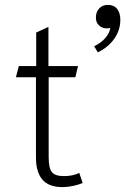

<svg xmlns="http://www.w3.org/2000/svg" viewBox="-20 -755 512 785"><path d="M127 -111V-439H45L57 -485H128V-622L178 -645V-485H299L288 -439H179V-112Q179 -68 192 -51.5Q205 -35 241 -35Q278 -35 304 -48L318 -7Q303 0 279.5 5Q256 10 236 10Q179 10 153 -21Q127 -52 127 -111ZM365 -566Q394 -580 411 -600Q428 -620 431 -641Q426 -639 416 -639Q398 -639 385 -651Q372 -663 372 -683Q372 -706 385.5 -720.5Q399 -735 421 -735Q446 -735 459 -718.5Q472 -702 472 -674Q472 -632 447.5 -597Q423 -562 380 -541Z"/></svg>

Font: Niramit ExtraLight
Style: Regular
Weight: 200
Designer: Katatrad Aksorn Co.,Ltd.
Foundry: Cadson Demak Co.,Ltd.
Version: Version 1.000; ttfautohint (v1.6)